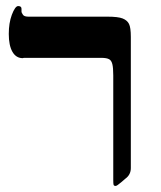

<svg xmlns="http://www.w3.org/2000/svg" viewBox="-20 -607 531 634"><path d="M59 -416 55 -415Q33 -415 21 -436Q9 -457 9 -495Q9 -531 19 -558Q30 -587 40 -587Q51 -587 51 -578V-569Q51 -565 56 -558Q60 -552 74 -552H334Q370 -552 385 -546Q400 -540 406 -528Q412 -516 412 -485V-52Q412 -30 394 -17L380 -5Q366 7 362 7Q356 7 355 3Q354 0 354 -13V-358Q354 -383 351 -395Q348 -407 341 -411Q333 -416 314 -416Z"/></svg>

Font: Libra Serif Modern
Style: Bold
Weight: 700
Designer: Stefan Peev, Context Ltd
Foundry: Ascender Corporation
Version: Version 1.000